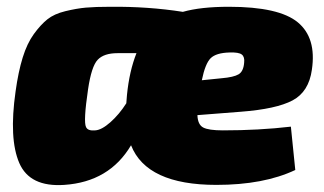

<svg xmlns="http://www.w3.org/2000/svg" viewBox="-20 -534 957 567"><path d="M839 -160 852 -32Q759 12 619 12Q413 12 367 -105Q303 3 170 12Q68 19 37 -52.5Q6 -124 26 -264Q34 -322 47 -364Q60 -406 80 -433.5Q100 -461 120 -477Q140 -493 173 -501Q206 -509 233.5 -511.5Q261 -514 306 -514Q418 -515 520 -499Q573 -514 656 -514Q804 -514 859.5 -468Q915 -422 901 -328Q892 -263 844 -237.5Q796 -212 691 -204L563 -194Q564 -166 580 -157.5Q596 -149 638 -149Q745 -149 839 -160ZM576 -297 635 -303Q670 -306 684.5 -314.5Q699 -323 701 -349Q703 -366 694 -373Q685 -380 658 -379Q618 -378 602 -362Q586 -346 576 -297ZM261 -149Q280 -150 306 -173Q332 -196 353 -229L355 -254Q362 -324 383 -377H327Q287 -377 268.5 -357.5Q250 -338 240 -270Q226 -175 234 -159Q239 -147 261 -149Z"/></svg>

Font: Exo 2.0 Black
Style: Italic
Weight: 900
Italic angle: -8°
Designer: Natanael Gama
Version: Version 1.001;PS 001.001;hotconv 1.0.70;makeotf.lib2.5.58329